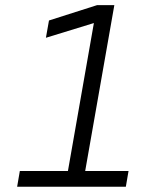

<svg xmlns="http://www.w3.org/2000/svg" viewBox="-20 -713 626 733"><path d="M45.4 0 55.7 -60.1H239.3L338.4 -625L155.3 -568.8L167 -634.8L350.6 -693.4H416.5L305.2 -60.1H470.7L460.4 0Z"/></svg>

Font: Cascadia Code Light
Style: Italic
Weight: 300
Italic angle: -10°
Monospace: yes
Designer: Aaron Bell
Foundry: Saja Typeworks
Version: Version 2404.023; ttfautohint (v1.8.4)